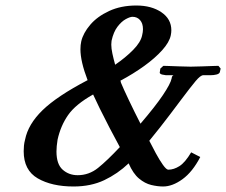

<svg xmlns="http://www.w3.org/2000/svg" viewBox="-20 -665 821 697"><path d="M447 -72Q407 -34 358.5 -11Q310 12 247 12Q168 12 117 -17.5Q66 -47 66 -116Q66 -126 67 -136.5Q68 -147 71 -158Q82 -214 134.5 -265Q187 -316 298 -374Q272 -442 272 -486Q272 -502 275 -515Q282 -545 307.5 -575Q333 -605 376 -625Q419 -645 475 -645Q530 -645 566 -620.5Q602 -596 602 -555Q602 -551 601.5 -546.5Q601 -542 600 -537Q595 -512 569 -483Q543 -454 503.5 -425.5Q464 -397 417 -372Q419 -368 419 -365Q428 -343 448.5 -300Q469 -257 490 -216Q544 -279 571.5 -320Q599 -361 603 -380Q604 -390 610 -392H582Q566 -394 562.5 -397Q559 -400 560 -402L562 -416L573 -426Q573 -426 591 -425.5Q609 -425 632.5 -424Q656 -423 672 -423Q689 -423 713 -424Q737 -425 755 -425.5Q773 -426 773 -426L781 -416L778 -403Q776 -397 766 -394.5Q756 -392 745 -392H718Q708 -392 690 -370.5Q672 -349 636 -301Q636 -301 625.5 -287Q615 -273 598 -250.5Q581 -228 561 -202.5Q541 -177 522 -154Q532 -134 545.5 -109Q559 -84 571.5 -66.5Q584 -49 591 -49Q611 -49 631.5 -62Q652 -75 674 -112L707 -95Q679 -41 642.5 -14.5Q606 12 572 12Q552 12 529 6.5Q506 1 484.5 -17Q463 -35 447 -72ZM385 -517Q385 -514 384.5 -510.5Q384 -507 384 -503Q384 -489 388 -470.5Q392 -452 398 -430Q436 -456 463.5 -484Q491 -512 496 -537Q499 -549 499 -559Q499 -580 488.5 -592Q478 -604 461 -604Q452 -604 436.5 -595.5Q421 -587 406.5 -568Q392 -549 385 -517ZM415 -131Q397 -164 377.5 -201.5Q358 -239 342 -271.5Q326 -304 318 -322Q254 -286 227 -247Q200 -208 189 -158Q187 -146 186 -135Q185 -124 185 -115Q185 -69 207.5 -49Q230 -29 262 -29Q303 -29 336 -55.5Q369 -82 415 -131Z"/></svg>

Font: Libertinus Serif Semibold Italic
Style: Regular
Weight: 600
Italic angle: -11.5°
Designer: Philipp H. Poll, Khaled Hosny
Foundry: Caleb Maclennan
Version: Version 7.051;RELEASE